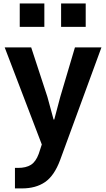

<svg xmlns="http://www.w3.org/2000/svg" viewBox="-20 -846 606 1097"><path d="M92.8 -692.4V-826.2H233.4V-692.4ZM329.1 -692.4V-826.2H469.7V-692.4ZM6.8 -575.2H158.2L251 -292Q255.9 -276.4 286.1 -163.1H290Q309.6 -240.2 324.2 -292L408.2 -575.2H559.6L323.2 69.3Q290 158.2 237.3 194.3Q184.6 230.5 105.5 230.5H65.4V113.3H83Q128.9 113.3 156.7 95.7Q184.6 78.1 201.2 33.2L218.8 -20.5Z"/></svg>

Font: Gothic A1 ExtraBold
Style: Regular
Weight: 800
Designer: HanYang I&C Co.,Ltd.
Foundry: HanYang I&C Co.,Ltd.
Version: Version 2.50